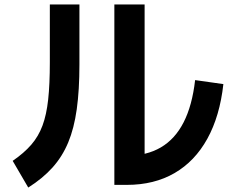

<svg xmlns="http://www.w3.org/2000/svg" viewBox="-20 -793 1040 863"><path d="M494 38V-773H630V-23L550 -93Q639 -93 703 -130.5Q767 -168 805.5 -243.5Q844 -319 857 -433L984 -415Q968 -271 912 -169.5Q856 -68 764.5 -15Q673 38 550 38ZM37 -70Q88 -105 120.5 -142.5Q153 -180 171 -228.5Q189 -277 196.5 -345.5Q204 -414 204 -513V-773H337V-503Q337 -388 325 -302Q313 -216 286.5 -152.5Q260 -89 216 -40Q172 9 107 50Z"/></svg>

Font: M PLUS 2
Style: Bold
Weight: 700
Designer: Coji Morishita
Foundry: UNDERFOREST DESIGN
Version: Version 1.001